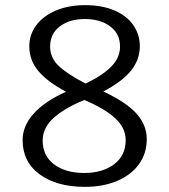

<svg xmlns="http://www.w3.org/2000/svg" viewBox="-20 -716 659 747"><path d="M68 -171Q68 -226 111 -274Q154 -322 237 -359Q164 -398 129 -440Q94 -482 94 -536Q94 -581 121 -617.5Q148 -654 197.5 -675Q247 -696 311 -696Q377 -696 425 -675.5Q473 -655 498.5 -618.5Q524 -582 524 -536Q524 -484 490 -441.5Q456 -399 382 -360Q472 -318 511.5 -273.5Q551 -229 551 -175Q551 -119 520.5 -77Q490 -35 435.5 -12Q381 11 310 11Q201 11 134.5 -37.5Q68 -86 68 -171ZM447 -535Q447 -585 408.5 -613.5Q370 -642 310 -642Q251 -642 213 -613.5Q175 -585 175 -535Q175 -490 210 -458Q245 -426 313 -391Q377 -421 412 -456Q447 -491 447 -535ZM469 -171Q469 -219 427 -257Q385 -295 308 -327Q232 -296 189 -257.5Q146 -219 146 -169Q146 -110 190.5 -76.5Q235 -43 308 -43Q379 -43 424 -77Q469 -111 469 -171Z"/></svg>

Font: Maitree
Style: Regular
Weight: 400
Designer: CadsonDemak Team
Foundry: CadsonDemak
Version: Version 1.001